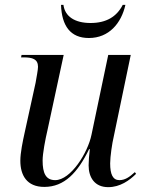

<svg xmlns="http://www.w3.org/2000/svg" viewBox="-20 -763 601 793"><path d="M347 -606C430 -606 481 -667 498 -743H487C462 -694 419 -668 354 -668C289 -668 248 -695 242 -743H232C235 -656 271 -606 347 -606ZM427 10C476 10 515 -18 542 -45L537 -52C514 -31 496 -19 473 -19C446 -19 435 -43 435 -88C435 -116 443 -171 450 -200L520 -536H427L358 -207C343 -132 272 -19 208 -19C169 -19 156 -48 156 -100C156 -129 167 -187 176 -225L243 -536H69L67 -526H78C114 -526 137 -519 137 -487C137 -475 131 -445 127 -421L82 -216C74 -180 64 -132 64 -99C64 -40 90 9 163 9C246 9 301 -50 348 -147H351C348 -123 346 -97 346 -80C346 -30 371 10 427 10Z"/></svg>

Font: Noto Serif Display SemiCondensed
Style: Italic
Weight: 400
Width: 4
Italic angle: -12°
Designer: Monotype Design Team
Foundry: Monotype Imaging Inc.
Version: Version 2.009